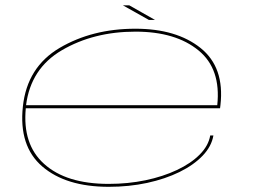

<svg xmlns="http://www.w3.org/2000/svg" viewBox="-20 -697 956 722"><path d="M389 5.5Q228 5.5 139 -71Q50 -147.5 66 -296.5Q82 -445 204.5 -517Q327 -589 489 -589Q643.5 -589 734.2 -516.5Q825 -444 809 -302Q808 -293 807.5 -290H77Q64 -154.5 145.5 -81Q228.5 -5.5 388.5 -5.5Q461.5 -5.5 527.2 -19.2Q593 -33 645.5 -57.8Q698 -82.5 731 -115.8Q764 -149 770.5 -187.5H782.5Q775.5 -146.5 742 -111.5Q708.5 -76.5 655 -50.2Q601.5 -24 533.5 -9.2Q465.5 5.5 389 5.5ZM78 -301.5H797Q811.5 -437.5 727 -507Q641 -578 489.5 -578Q332 -578 212.5 -508Q95.5 -439.5 78 -301.5ZM540 -622 442 -677H466L563 -622Z"/></svg>

Font: Anybody UltraExpanded Thin
Style: Italic
Weight: 100
Width: 9
Italic angle: -10°
Designer: Tyler Finck
Foundry: Etcetera Type Company
Version: Version 1.010; ttfautohint (v1.8.3) -l 8 -r 50 -G 200 -x 14 